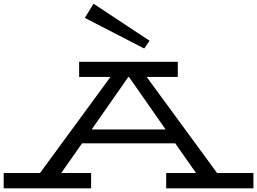

<svg xmlns="http://www.w3.org/2000/svg" viewBox="-28 -1021 1394 1041"><path d="M1346 -83V0H873V-83H1035L922 -244H417L304 -83H466V0H-8V-83H189L571 -604H401V-686H936V-604H767L1149 -83ZM870 -319 671 -604H668L469 -319ZM479 -1001 432 -924 754 -758 783 -800Z"/></svg>

Font: BioRhyme Expanded
Style: Regular
Weight: 400
Width: 7
Designer: Aoife Mooney
Foundry: Aoife Mooney Type
Version: Version 1.001